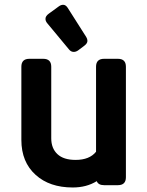

<svg xmlns="http://www.w3.org/2000/svg" viewBox="-20 -787 626 816"><path d="M248.5 -766.6Q259.3 -766.6 267.6 -753.9L346.7 -629.4Q351.6 -621.6 351.6 -613.3Q351.6 -602.5 337.9 -592.3L312.5 -573.2Q303.2 -566.4 293.5 -566.4Q281.7 -566.4 273.4 -576.7L180.2 -689Q173.3 -697.3 173.3 -707Q173.3 -718.8 187.5 -729L230.5 -760.3Q239.3 -766.6 248.5 -766.6ZM422.4 0Q397.9 0 391.1 -17.1Q347.7 9.8 289.1 9.8Q190.9 9.8 131.8 -43.5Q70.8 -98.1 70.8 -192.4V-503.4Q70.8 -537.1 105 -537.1H163.6Q197.8 -537.1 197.8 -503.4V-199.2Q197.8 -156.7 223.9 -132.1Q250 -107.4 301.3 -107.4Q360.4 -107.4 388.2 -142.1V-503.4Q388.2 -537.1 422.4 -537.1H481Q515.1 -537.1 515.1 -503.4V-33.7Q515.1 0 481 0Z"/></svg>

Font: Simply Mono
Style: Bold
Weight: 700
Designer: Wojciech Kalinowski "wmk69" (wmk69@o2.pl)
Foundry: Wojciech Kalinowski "wmk69" (wmk69@o2.pl)
Version: Version 1.0.0